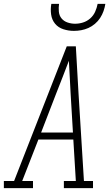

<svg xmlns="http://www.w3.org/2000/svg" viewBox="-54 -975 574 995"><path d="M-34 0V-37H19L292 -735H339L353 -490L381 -37H428V0H277V-37H339L326 -252H145L61 -37H117V0ZM159 -288H324L312 -490Q310 -533 307.5 -575.5Q305 -618 303 -660Q287 -618 270.5 -575.5Q254 -533 237 -490ZM329 -815Q301 -815 274.5 -823.5Q248 -832 231.5 -852Q215 -872 211 -899.5Q207 -927 212 -955H252Q249 -935 251 -914.5Q253 -894 265 -879.5Q277 -865 296 -858.5Q315 -852 335 -852Q356 -852 376.5 -858.5Q397 -865 413.5 -879.5Q430 -894 439 -914Q448 -934 452 -955H492Q489 -936 482.5 -917.5Q476 -899 465 -882Q454 -865 438 -851.5Q422 -838 404 -830Q386 -822 367 -818.5Q348 -815 329 -815Z"/></svg>

Font: Iosevka Slab XLtObl
Style: Regular
Weight: 200
Italic angle: -9°
Monospace: yes
Designer: Belleve Invis
Foundry: Belleve Invis
Version: Version 11.1.1; ttfautohint (v1.8.3)